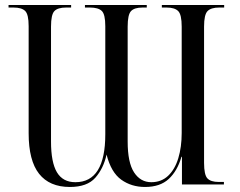

<svg xmlns="http://www.w3.org/2000/svg" viewBox="-20 -734 954 764"><path d="M258 10Q177 10 135.5 -42.5Q94 -95 94 -204V-630Q94 -677 80 -690.5Q66 -704 34 -704H14V-714H263V-704H243Q210 -704 196.5 -690Q183 -676 183 -628V-171Q183 -88 206.5 -48.5Q230 -9 280 -9Q399 -9 399 -200V-630Q399 -677 385 -690.5Q371 -704 338 -704H318V-714H564V-704H547Q515 -704 501.5 -690Q488 -676 488 -628V-171Q488 -87 513.5 -48Q539 -9 582 -9Q622 -9 649 -34.5Q676 -60 689.5 -104.5Q703 -149 703 -205V-628Q703 -676 689 -690Q675 -704 643 -704H624V-714H872V-704H852Q820 -704 806 -690Q792 -676 792 -628V-86Q792 -38 805.5 -24Q819 -10 850 -10H871V0H704V-110H702Q686 -54 651.5 -22Q617 10 557 10Q503 10 462.5 -19Q422 -48 404 -119Q392 -64 359.5 -27Q327 10 258 10Z"/></svg>

Font: Noto Serif Display Condensed
Style: Regular
Weight: 400
Width: 3
Designer: Monotype Design Team
Foundry: Monotype Imaging Inc.
Version: Version 2.009